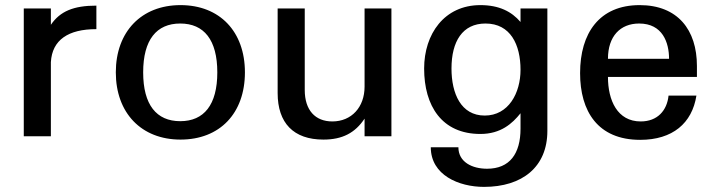

<svg xmlns="http://www.w3.org/2000/svg" viewBox="-20 -533 2801 751"><path d="M179 -290C184 -377 247 -419 357 -419V-511C268 -511 215 -489 179 -436V-500H73V0H179Z M433 -250C433 -91 533 13 686 13C840 13 938 -90 938 -250C938 -409 840 -513 686 -513C533 -513 433 -409 433 -250ZM540 -250C540 -377 592 -441 685 -441C778 -441 830 -377 830 -250C830 -123 778 -59 685 -59C592 -59 540 -123 540 -250Z M1511 -500H1406V-194C1406 -114 1355 -58 1280 -58C1213 -58 1172 -102 1172 -181V-500H1066V-169C1066 -52 1128 13 1245 13C1319 13 1369 -13 1406 -69V0H1511Z M1876 -81C1783 -81 1746 -167 1746 -265C1746 -371 1789 -441 1879 -441C1977 -441 2016 -358 2016 -260C2016 -169 1969 -81 1876 -81ZM1639 -265C1639 -119 1708 -9 1859 -9C1939 -9 1984 -50 2016 -90V-30C2016 68 1974 127 1885 127C1827 127 1773 101 1773 43H1665C1665 152 1775 198 1873 198C2023 198 2121 120 2121 -21V-500H2016V-447C1981 -488 1932 -513 1859 -513C1718 -513 1639 -400 1639 -265Z M2249 -247C2249 -98 2318 14 2484 14C2611 14 2687 -51 2704 -159H2595C2589 -101 2552 -58 2486 -58C2395 -58 2358 -140 2358 -232H2706V-275C2706 -416 2631 -513 2482 -513C2324 -513 2249 -403 2249 -247ZM2358 -303C2358 -391 2406 -441 2480 -441C2572 -441 2597 -366 2597 -303Z"/></svg>

Font: Perun Medium
Style: Regular
Weight: 500
Foundry: Copyright (c) Stefan Peev, Context Ltd, 2016
Version: Version 1.089